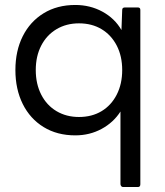

<svg xmlns="http://www.w3.org/2000/svg" viewBox="-20 -535 663 773"><path d="M476 218Q467 218 465 207V-86Q437 -42 389 -16Q341 10 283 10Q210 10 155.5 -23.5Q101 -57 71.5 -116.5Q42 -176 42 -253Q42 -330 71.5 -389Q101 -448 155.5 -481.5Q210 -515 283 -515Q343 -515 392.5 -488Q442 -461 469 -414L472 -495Q472 -505 483 -505H535Q545 -505 545 -495V207Q545 218 535 218ZM298 -64Q350 -64 389 -87.5Q428 -111 450 -154Q472 -197 472 -253Q472 -309 450 -351.5Q428 -394 389 -417.5Q350 -441 298 -441Q247 -441 207.5 -417.5Q168 -394 146 -351.5Q124 -309 124 -253Q124 -197 146 -154Q168 -111 207.5 -87.5Q247 -64 298 -64Z"/></svg>

Font: LINE Seed Sans App
Style: Regular
Weight: 400
Designer: LINE VX Design & Dalton Maag Ltd & Sandoll Inc
Foundry: Dalton Maag Ltd
Version: Version 1.003